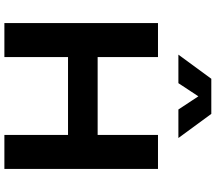

<svg xmlns="http://www.w3.org/2000/svg" viewBox="-74 -909 983 875"><g transform="rotate(90 417.5 -471.5)"><path d="M85 -700H240V-425H595V-700H750V0H595V-290H240V0H85ZM419 -884 359 -793H229L339 -943H499L609 -793H479Z"/></g></svg>

Font: Copperplate Sans CC
Style: Bold
Weight: 700
Designer: indestructible type*
Foundry: Cowboy Collective
Version: Version 1.000